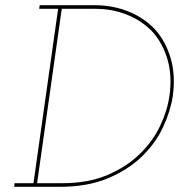

<svg xmlns="http://www.w3.org/2000/svg" viewBox="-20 -720 690 740"><path d="M36 -14 35 0H211Q317 0 395 -32.5Q473 -65 526 -116Q579 -167 608 -229Q637 -291 646 -350Q657 -430 638 -495Q619 -560 578 -606Q536 -651 475.5 -675.5Q415 -700 343 -700H133L131 -686H204L109 -14ZM218 -686H347Q414 -686 471.5 -662.5Q529 -639 569 -596Q608 -552 626 -489.5Q644 -427 633 -350Q625 -293 596.5 -233.5Q568 -174 518 -126Q468 -77 394 -45.5Q320 -14 221 -14H123Z"/></svg>

Font: Josefin Slab Thin Thin
Style: Italic
Weight: 250
Italic angle: -12°
Version: Version 2.000